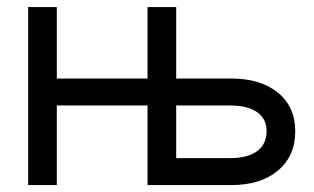

<svg xmlns="http://www.w3.org/2000/svg" viewBox="-20 -536 910 556"><path d="M61.5 0V-515.6H144.5V-308.6H407.2V-515.6H490.2V-308.6H649.4Q734.9 -308.6 784.9 -267.6Q835 -226.6 835 -156.2Q835 -84 784.9 -42Q734.9 0 649.4 0H407.2V-230.5H144.5V0ZM490.2 -78.1H646.5Q697.3 -78.1 724.6 -98.4Q752 -118.7 752 -156.2Q752 -191.9 724.6 -211.2Q697.3 -230.5 646.5 -230.5H490.2Z"/></svg>

Font: Inter Display
Style: Regular
Weight: 400
Designer: Rasmus Andersson
Foundry: rsms
Version: Version 4.001;git-9221beed3